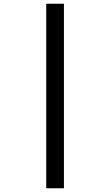

<svg xmlns="http://www.w3.org/2000/svg" viewBox="-20 -778 591 1030"><path d="M228 -758H323V232H228Z"/></svg>

Font: Noto Sans Hebrew SemiBold
Style: Regular
Weight: 600
Designer: Monotype Design Team
Foundry: Monotype Imaging Inc.
Version: Version 2.003